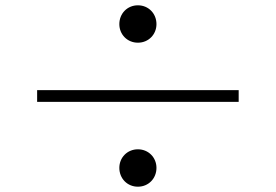

<svg xmlns="http://www.w3.org/2000/svg" viewBox="-20 -730 1040 724"><path d="M430 -639C430 -600 460 -569 500 -569C540 -569 570 -600 570 -639C570 -679 540 -710 500 -710C460 -710 430 -679 430 -639ZM880 -346V-390H120V-346ZM430 -97C430 -57 460 -26 500 -26C540 -26 570 -57 570 -97C570 -136 540 -167 500 -167C460 -167 430 -136 430 -97Z"/></svg>

Font: Source Han Serif CN Medium
Style: Regular
Weight: 500
Designer: Ryoko NISHIZUKA 西塚涼子 (kana & ideographs); Frank Grießhammer (Latin, Greek & Cyrillic); Wenlong ZHANG 张文龙 (bopomofo); San
Foundry: Adobe
Version: Version 2.002;hotconv 1.1.0;makeotfexe 2.6.0